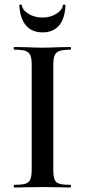

<svg xmlns="http://www.w3.org/2000/svg" viewBox="-20 -834 379 854"><path d="M293 -12Q296 -12 296 -6Q296 0 293 0Q261 0 242 -1L168 -2L96 -1Q77 0 44 0Q41 0 41 -6Q41 -12 44 -12Q78 -12 93.5 -17Q109 -22 115 -36.5Q121 -51 121 -81V-544Q121 -574 115 -588Q109 -602 93.5 -607.5Q78 -613 44 -613Q41 -613 41 -619Q41 -625 44 -625L96 -624Q140 -622 168 -622Q199 -622 243 -624L293 -625Q296 -625 296 -619Q296 -613 293 -613Q260 -613 244 -607Q228 -601 222.5 -586.5Q217 -572 217 -542V-81Q217 -50 222.5 -36Q228 -22 243.5 -17Q259 -12 293 -12ZM66 -810Q66 -813 71.5 -813.5Q77 -814 77 -812Q79 -790 106 -773Q133 -756 169 -756Q204 -756 231 -773Q258 -790 260 -812Q261 -814 266.5 -813.5Q272 -813 271 -810Q269 -752 243 -721Q217 -690 169 -690Q122 -690 95.5 -721Q69 -752 66 -810Z"/></svg>

Font: Cormorant Garamond SemiBold
Style: Regular
Weight: 600
Designer: Christian Thalmann (Catharsis Fonts)
Foundry: Catharsis Fonts
Version: Version 4.000